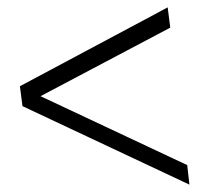

<svg xmlns="http://www.w3.org/2000/svg" viewBox="-20 -531 547 521"><path d="M41 -243 494 -30 488 -83 90 -270 442 -456 435 -511 34 -297Z"/></svg>

Font: Kulim Park ExtraLight
Style: Italic
Weight: 275
Italic angle: -8°
Designer: Noponies / Dale Sattler
Foundry: Noponies
Version: Version 1.000; ttfautohint (v1.8.3)